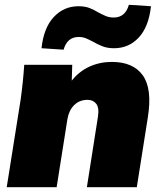

<svg xmlns="http://www.w3.org/2000/svg" viewBox="-20 -780 675 800"><path d="M8 0ZM8 0 66 -365Q76 -436 81 -510H281L279 -444Q310 -483 353 -502.5Q396 -522 446 -522Q535 -522 575 -466Q615 -410 596 -291L550 0H342L388 -293Q394 -331 381 -347.5Q368 -364 345 -364Q311 -364 289 -342Q267 -320 261 -284L216 0ZM245 -573 153 -579Q162 -664 204 -709Q246 -754 307 -754Q335 -754 354.5 -746Q374 -738 390 -728Q405 -720 420 -713.5Q435 -707 454 -707Q502 -707 517 -760L609 -754Q600 -669 558.5 -624Q517 -579 455 -579Q427 -579 406 -587.5Q385 -596 368 -606Q353 -614 339 -620Q325 -626 308 -626Q260 -626 245 -573Z"/></svg>

Font: Winston Black
Style: Italic
Weight: 900
Italic angle: -9°
Designer: Original fonts by Vernon Adams / Changes by Cristiano Sobral
Foundry: VOriginal fonts by Vernon Adams / Changes by Cristiano Sobral
Version: Version 2.503;July 17, 2020;FontCreator 13.0.0.2655 64-bit